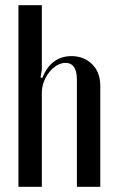

<svg xmlns="http://www.w3.org/2000/svg" viewBox="-20 -719 457 739"><path d="M143 -419Q160 -462 188.5 -482.5Q217 -503 255 -503Q303 -503 334.5 -472Q366 -441 366 -388V0H276V-412Q276 -477 232 -477Q215 -477 198.5 -467Q182 -457 169 -440.5Q156 -424 148.5 -403.5Q141 -383 141 -362V0H51V-699H141V-450L136 -421Z"/></svg>

Font: Moniqa SemBd Heading
Style: Regular
Weight: 600
Designer: Rajesh Rajput
Foundry: Rajesh Rajput
Version: Version 1.000